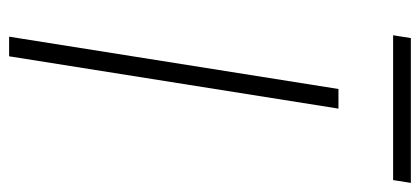

<svg xmlns="http://www.w3.org/2000/svg" viewBox="-264 -636 900 411"><g transform="rotate(90 185.5 -430.0)"><path d="M58 0 170 -705H212L100 0ZM55 -822 61 -860H371L365 -822Z"/></g></svg>

Font: Nunito Sans ExtraLight
Style: Italic
Weight: 200
Italic angle: -9°
Designer: Vernon Adams
Foundry: Vernon Adams
Version: Version 3.006; ttfautohint (v1.8.3)